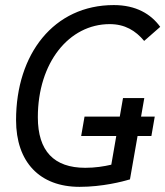

<svg xmlns="http://www.w3.org/2000/svg" viewBox="-20 -723 648 753"><path d="M292 9.8C381.3 9.8 460.4 -10.7 489.7 -19.5L519.5 -189.5H573.7L586.9 -265.6H533.2L545.9 -338.4H462.4L449.7 -265.6H311.5L298.3 -189.5H436L416.5 -77.1C387.2 -70.3 353 -64.9 314.5 -64.9C191.4 -64.9 128.4 -130.9 128.4 -263.2C128.4 -477.1 250.5 -628.4 410.2 -628.4C469.7 -628.4 511.7 -603 545.4 -562.5L608.4 -617.7C571.8 -668 513.7 -703.1 426.3 -703.1C190.9 -703.1 43 -511.2 43 -252C43 -87.4 135.7 9.8 292 9.8Z"/></svg>

Font: Cascadia Code PL SemiLight
Style: Italic
Weight: 350
Italic angle: -10°
Monospace: yes
Designer: Aaron Bell
Foundry: Saja Typeworks
Version: Version 2404.023